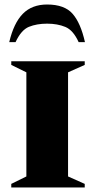

<svg xmlns="http://www.w3.org/2000/svg" viewBox="-20 -832 426 852"><path d="M30 0V-16L97 -49V-511L30 -544V-560H356V-544L282 -511V-49L356 -16V0ZM21 -645Q41 -730 81.5 -771Q122 -812 189 -812Q266 -812 302 -771Q338 -730 357 -645H329Q305 -698 270 -712.5Q235 -727 189 -727Q143 -727 108.5 -713Q74 -699 49 -645Z"/></svg>

Font: Spectral SC ExtraBold
Style: Regular
Weight: 800
Designer: Jean-Baptiste Levee
Foundry: Production Type
Version: Version 2.001